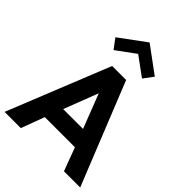

<svg xmlns="http://www.w3.org/2000/svg" viewBox="-314 -1307 1460 1460"><g transform="rotate(45 416.0 -576.5)"><path d="M9.5 0H184L254 -188H578L648 0H822.5L491.5 -825H341ZM309.5 -330 416 -606.5 523 -330ZM263 -918 416 -1030 569 -918 628 -997 416 -1153 204 -997Z"/></g></svg>

Font: Spartan
Style: Bold
Weight: 700
Designer: Matt Bailey, Mirko Velimirovic
Foundry: Matt Bailey
Version: Version 1.003; ttfautohint (v1.8.3)